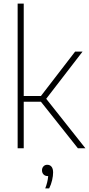

<svg xmlns="http://www.w3.org/2000/svg" viewBox="-20 -828 497 1072"><path d="M415 0 208.5 -260H112.5V0H78.5V-808H112.5V-292H208.5L399.5 -540H441L238 -276.5L457 0ZM276.5 135Q276.5 154 271 178Q265.5 202 254.5 224H232.5Q246.5 188.5 249 155H245.5Q232 155 223.2 146Q214.5 137 214.5 123Q214.5 109.5 222.8 100.8Q231 92 243.5 92Q259 92 267.8 103Q276.5 114 276.5 135Z"/></svg>

Font: Encode Sans Semi Condensed Thin
Style: Regular
Weight: 250
Width: 4
Designer: Multiple Designers
Foundry: Impallari Type
Version: Version 2.000